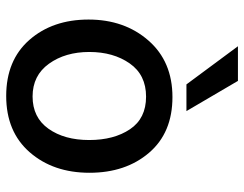

<svg xmlns="http://www.w3.org/2000/svg" viewBox="-102 -658 769 604"><g transform="rotate(90 282.0 -355.5)"><path d="M329 -558H245L125 -720H234ZM283.5 -431Q215 -431 179 -379.5Q143 -328 143 -252.5Q143 -177 180 -125.5Q217 -74 283 -74Q349 -74 384.5 -124Q420 -174 420 -252Q420 -330 386 -380.5Q352 -431 283.5 -431ZM460 -440.5Q523 -367 523 -253Q523 -139 458.5 -65Q394 9 281.5 9Q169 9 105 -64Q41 -137 41 -250Q41 -363 107 -438.5Q173 -514 285 -514Q397 -514 460 -440.5Z"/></g></svg>

Font: Hind Mysuru Medium
Style: Regular
Weight: 500
Designer: Manushi Parikh, Hitesh Malaviya
Foundry: Indian Type Foundry
Version: Version 0.703;PS 1.0;hotconv 1.0.86;makeotf.lib2.5.63406